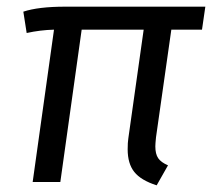

<svg xmlns="http://www.w3.org/2000/svg" viewBox="-20 -546 636 576"><path d="M448 -134Q446 -114 446 -107Q446 -84 454.5 -71.5Q463 -59 484 -50L450 10Q403 -5 383 -30Q363 -55 363 -98Q363 -119 365 -131L411 -457H225L161 0H78L142 -457Q101 -456 60 -447L50 -511Q95 -526 176 -526H596L586 -457H494Z"/></svg>

Font: Fira Sans Book
Style: Italic
Weight: 350
Italic angle: -8°
Designer: bBox Type GmbH & Carrois Corporate GbR & Edenspiekermann AG
Foundry: bBox Type GmbH & Carrois Corporate GbR & Edenspiekermann AG
Version: Version 4.301